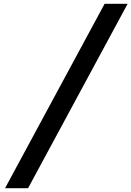

<svg xmlns="http://www.w3.org/2000/svg" viewBox="-20 -795 688 1005"><path d="M648 -775 127 190H6.5L527.5 -775Z"/></svg>

Font: JuliaMono ExtraBold
Style: Italic
Weight: 800
Italic angle: -9°
Monospace: yes
Designer: cormullion
Foundry: corm
Version: Version 0.057; ttfautohint (v1.8.4)